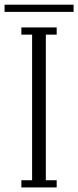

<svg xmlns="http://www.w3.org/2000/svg" viewBox="-60 -820 342 840"><path d="M33.5 0V-31.5H80.5V-668.5H33.5V-700H188V-668.5H140.5V-31.5H188V0ZM-40 -768V-799.5H262V-768Z"/></svg>

Font: Imbue Light
Style: Regular
Weight: 300
Designer: Tyler Finck
Foundry: Etcetera Type Company
Version: Version 1.102